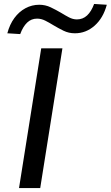

<svg xmlns="http://www.w3.org/2000/svg" viewBox="-20 -949 559 969"><path d="M76 0 188 -705H295L183 0ZM82 -777 17 -781Q29 -826 52.5 -858Q76 -890 108.5 -907.5Q141 -925 178 -925Q209 -925 236 -912Q263 -899 287 -885Q308 -872 328 -861.5Q348 -851 368 -851Q398 -851 419.5 -871Q441 -891 455 -929L519 -925Q501 -858 457.5 -819.5Q414 -781 358 -781Q327 -781 300.5 -794Q274 -807 249 -822Q228 -835 208 -845Q188 -855 167 -855Q138 -855 117 -835Q96 -815 82 -777Z"/></svg>

Font: Nunito Sans 7pt SemiExpanded Medium
Style: Italic
Weight: 500
Width: 6
Italic angle: -9°
Designer: Vernon Adams
Foundry: Vernon Adams
Version: Version 3.101;gftools[0.9.27]